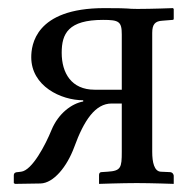

<svg xmlns="http://www.w3.org/2000/svg" viewBox="-20 -451 479 473"><path d="M14 0 17 2 80 1C112 0 145 -40 163 -89C187 -155 215 -196 255 -196H280V-77C280 -38 278 -30 245 -28L230 -27C226 -27 224 -24 224 -20V2C224 2 281 0 317 0C352 0 408 2 408 2V-18C408 -20 406 -27 398 -27L376 -28C360 -29 355 -51 355 -77V-370C355 -391 362 -399 380 -400L405 -402C407 -402 408 -403 408 -405V-429L406 -431C406 -431 353 -429 319 -429C287 -429 313 -431 237 -431C66 -431 57 -339 57 -310C57 -239 130 -204 185 -204V-201C157 -196 124 -172 107 -131C92 -94 59 -31 32 -28L24 -27C20 -27 14 -26 14 -19ZM132 -321C132 -368 148 -402 234 -402C273 -402 280 -398 280 -366V-230H213C156 -230 132 -271 132 -321Z"/></svg>

Font: Libertinus Serif Display
Style: Regular
Weight: 400
Designer: Philipp H. Poll
Foundry: Khaled Hosny
Version: Version 6.1